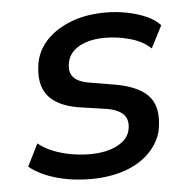

<svg xmlns="http://www.w3.org/2000/svg" viewBox="-43 -551 600 603"><g transform="rotate(-5 257.0 -249.5)"><path d="M220 9Q160 9 109 -6Q58 -21 27 -47L62 -117Q83 -100 110 -89.5Q137 -79 166.5 -74Q196 -69 223 -69Q276 -69 310.5 -87Q345 -105 351 -135Q357 -165 342 -182Q327 -199 289 -206L200 -219Q131 -231 103.5 -268Q76 -305 88 -371Q97 -412 126.5 -442Q156 -472 203 -490Q250 -508 312 -508Q345 -508 378 -501.5Q411 -495 438.5 -483Q466 -471 482 -453L446 -383Q421 -407 381 -418Q341 -429 303 -429Q253 -429 221 -411Q189 -393 183 -361Q177 -333 191 -316Q205 -299 242 -293L325 -279Q400 -265 429 -229Q458 -193 445 -124Q436 -86 405.5 -55Q375 -24 327.5 -7.5Q280 9 220 9Z"/></g></svg>

Font: Nunito Sans 7pt SemiCondensed SemiBold
Style: Italic
Weight: 600
Width: 4
Italic angle: -9°
Designer: Vernon Adams
Foundry: Vernon Adams
Version: Version 3.101;gftools[0.9.27]